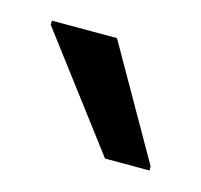

<svg xmlns="http://www.w3.org/2000/svg" viewBox="-40 -769 236 225"><g transform="rotate(15 78.0 -657.0)"><path d="M102 -587 0 -722V-727H79L156 -592V-587Z"/></g></svg>

Font: Saira SemiCondensed
Style: Regular
Weight: 400
Width: 4
Designer: Hector Gatti with collaboration of the Omnibus-Type team
Foundry: Omnibus-Type
Version: Version 1.101